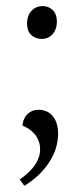

<svg xmlns="http://www.w3.org/2000/svg" viewBox="-20 -458 277 631"><path d="M117.2 -330.1Q96.7 -330.1 82.8 -342.8Q68.8 -355.5 68.8 -381.8Q68.8 -393.1 72.3 -403.3Q75.7 -413.6 82.3 -421.1Q88.9 -428.7 98.4 -433.3Q107.9 -438 120.1 -438Q139.6 -438 153.3 -424.8Q167 -411.6 167 -386.2Q167 -375 163.6 -364.7Q160.2 -354.5 153.8 -346.7Q147.5 -338.9 138.2 -334.5Q128.9 -330.1 117.2 -330.1ZM44.9 131.8Q57.6 123 69.8 112.3Q82 101.6 91.3 89.1Q100.6 76.7 106.2 62.7Q111.8 48.8 111.8 33.2Q111.8 17.1 106.7 4.4Q101.6 -8.3 93.5 -17.8Q85.4 -27.3 75 -34.2Q64.5 -41 54.2 -44.9Q54.2 -53.7 57.4 -62.7Q60.5 -71.8 67.1 -79.6Q73.7 -87.4 83.7 -92.3Q93.8 -97.2 107.9 -97.2Q119.6 -97.2 130.9 -92.8Q142.1 -88.4 151.1 -78.9Q160.2 -69.3 165.5 -54.2Q170.9 -39.1 170.9 -18.1Q170.9 0 165.8 21.2Q160.6 42.5 147.9 64.9Q135.3 87.4 114 109.9Q92.8 132.3 60.1 152.8Z"/></svg>

Font: Simonetta
Style: Regular
Weight: 400
Designer: Gayaneh Bagdasaryan
Foundry: BrownFox
Version: Version 1.001